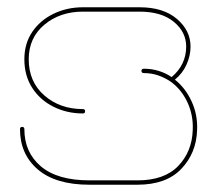

<svg xmlns="http://www.w3.org/2000/svg" viewBox="-20 -508 597 528"><path d="M226 0Q133 0 84 -42Q35 -84 35 -153Q35 -159 41 -159Q47 -159 47 -153Q47 -89 92.5 -50.5Q138 -12 226 -12H358Q432 -12 470 -51.5Q508 -91 510 -150Q512 -191 495.5 -226.5Q479 -262 450 -283Q434 -294 415.5 -300.5Q397 -307 376 -307Q369 -307 369 -313Q369 -319 376 -319Q397 -319 416.5 -313Q436 -307 452 -296Q492 -330 492 -380Q492 -420 458 -448Q424 -476 364 -476H208Q145 -476 102 -440Q59 -404 59 -345Q59 -283 102 -245.5Q145 -208 208 -208Q214 -208 214 -202Q214 -196 208 -196Q164 -196 127 -214.5Q90 -233 68.5 -266.5Q47 -300 47 -345Q47 -388 68.5 -420Q90 -452 127 -470Q164 -488 208 -488H364Q429 -488 466.5 -456Q504 -424 504 -380Q504 -355 493 -330.5Q482 -306 461 -289Q490 -266 507 -229Q524 -192 522 -150Q520 -87 478.5 -43.5Q437 0 358 0Z"/></svg>

Font: Moirai One
Style: Regular
Weight: 400
Designer: Jiyeon Park
Foundry: JAMO
Version: Version 1.000; ttfautohint (v1.8.4.7-5d5b);gftools[0.9.29]